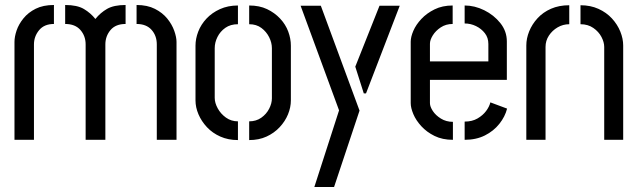

<svg xmlns="http://www.w3.org/2000/svg" viewBox="-20 -560 2555 769"><path d="M323 0V-382Q323 -416 302 -440Q281 -464 241 -464V-540Q289 -540 316 -524Q343 -508 362 -484Q382 -509 409 -524.5Q436 -540 483 -540V-464Q443 -464 422.5 -439.5Q402 -415 402 -382V0ZM38 0V-392Q38 -413 46.5 -438Q55 -463 74 -486.5Q93 -510 123 -525Q153 -540 196 -540V-464Q157 -464 136.5 -439Q116 -414 116 -382V0ZM608 0V-382Q608 -417 587 -440.5Q566 -464 527 -464V-540Q570 -540 600.5 -524.5Q631 -509 650 -485.5Q669 -462 678 -436.5Q687 -411 687 -392V0Z M933 1Q894 1 862.5 -13Q831 -27 809 -50.5Q787 -74 775 -102Q763 -130 763 -158V-377Q763 -405 774 -433.5Q785 -462 807 -485.5Q829 -509 861 -523.5Q893 -538 933 -538V-463Q903 -463 882.5 -448.5Q862 -434 851 -412Q840 -390 840 -367V-168Q840 -148 852 -126Q864 -104 885 -89Q906 -74 933 -74ZM978 1V-74Q1006 -74 1026.5 -88.5Q1047 -103 1058 -124.5Q1069 -146 1069 -166V-367Q1069 -389 1058 -411Q1047 -433 1027 -448Q1007 -463 978 -463V-538Q1019 -538 1049.5 -523.5Q1080 -509 1102 -485.5Q1124 -462 1134.5 -433.5Q1145 -405 1145 -377V-158Q1145 -130 1133.5 -102Q1122 -74 1100 -50.5Q1078 -27 1047.5 -13Q1017 1 978 1Z M1239 189 1338 -118 1184 -537H1265L1420 -117L1318 189ZM1437 -186 1403 -293 1500 -537H1581L1446 -186Z M1794 0Q1752 0 1720.5 -15.5Q1689 -31 1667.5 -54.5Q1646 -78 1635.5 -103Q1625 -128 1625 -147V-393Q1625 -412 1635.5 -436.5Q1646 -461 1667.5 -484Q1689 -507 1720.5 -522.5Q1752 -538 1793 -538V-464Q1766 -464 1745.5 -450.5Q1725 -437 1713.5 -418.5Q1702 -400 1702 -385V-314H1936V-384Q1936 -409 1922 -427Q1908 -445 1886.5 -455.5Q1865 -466 1841 -466V-538Q1881 -538 1919.5 -519Q1958 -500 1984 -467.5Q2010 -435 2010 -394V-240H1702V-147Q1702 -133 1713.5 -115.5Q1725 -98 1746 -85Q1767 -72 1794 -72ZM1841 0V-73Q1871 -73 1892.5 -85.5Q1914 -98 1927 -115.5Q1940 -133 1944 -150L2011 -125Q2003 -93 1980 -64Q1957 -35 1922 -17.5Q1887 0 1841 0Z M2088 -378Q2088 -406 2099.5 -434.5Q2111 -463 2133 -487Q2155 -511 2187 -525Q2219 -539 2260 -539V-463Q2235 -463 2213.5 -450.5Q2192 -438 2178.5 -417.5Q2165 -397 2165 -372V0H2088ZM2400 -372Q2400 -391 2389 -412Q2378 -433 2356.5 -448Q2335 -463 2305 -463V-539Q2345 -539 2377 -524.5Q2409 -510 2431 -486Q2453 -462 2464.5 -433.5Q2476 -405 2476 -378V0H2400Z"/></svg>

Font: Stick No Bills ExtraLight
Style: Regular
Weight: 400
Version: Version 2.000